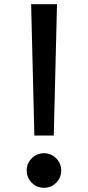

<svg xmlns="http://www.w3.org/2000/svg" viewBox="-20 -880 420 916"><path d="M144 -233.5H236.5L252 -860H128.5ZM190 16Q224 16 248 -8.2Q272 -32.5 272 -66.5Q272 -100.5 248 -124.8Q224 -149 190 -149Q155.5 -149 131.5 -124.8Q107.5 -100.5 107.5 -66.5Q107.5 -32.5 131.5 -8.2Q155.5 16 190 16Z"/></svg>

Font: Spartan SemiBold
Style: Regular
Weight: 600
Designer: Matt Bailey, Mirko Velimirovic
Foundry: Matt Bailey
Version: Version 1.003; ttfautohint (v1.8.3)